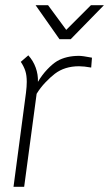

<svg xmlns="http://www.w3.org/2000/svg" viewBox="-20 -720 420 739"><path d="M334 -498 331 -460Q303 -465 284 -465Q229 -465 191 -436Q174 -423 154.5 -402.5Q135 -382 121 -359L73 -1H32L80 -363Q83 -387 83 -405Q83 -430 77.5 -447Q72 -464 60 -482L89 -507Q108 -486 117.5 -459.5Q127 -433 126 -405Q142 -432 162 -453Q182 -474 200 -485Q235 -505 284 -505Q298 -505 334 -498ZM117 -700H165L235 -605L330 -700H380L252 -569H209Z"/></svg>

Font: Bellota Light
Style: Italic
Weight: 300
Italic angle: -7.5°
Designer: Kemie Guaida
Foundry: Kemie Guaida
Version: Version 4.001